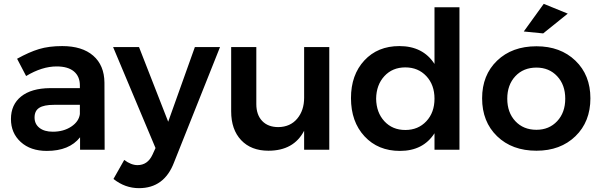

<svg xmlns="http://www.w3.org/2000/svg" viewBox="-20 -780 3127 1000"><path d="M525 0H397V-65Q341 6 224 6Q139 6 88 -40.5Q37 -87 37 -160Q37 -235 90 -277.5Q143 -320 240 -321H396V-335Q396 -382 365 -408Q334 -434 275 -434Q199 -434 116 -384L69 -474Q132 -509 183.5 -524.5Q235 -540 304 -540Q408 -540 465.5 -490Q523 -440 524 -350ZM255 -94Q311 -94 351 -120.5Q391 -147 396 -186V-234H261Q209 -234 184.5 -218.5Q160 -203 160 -168Q160 -134 185.5 -114Q211 -94 255 -94Z M886 67Q835 200 704 200Q631 200 571 152L627 53Q663 80 696 80Q749 80 774 26L790 -9L569 -535H704L856 -146L995 -535H1126Z M1564 -535H1695V0H1564V-99Q1510 5 1378 5Q1288 5 1236 -50Q1184 -105 1184 -200V-535H1315V-238Q1315 -182 1345.5 -150Q1376 -118 1430 -118Q1492 -119 1528 -162Q1564 -205 1564 -271Z M2243 -742H2373V0H2243V-86Q2184 6 2063 6Q1949 6 1878.5 -70Q1808 -146 1808 -269Q1808 -390 1877.5 -465Q1947 -540 2060 -540Q2183 -540 2243 -447ZM1939 -266Q1940 -194 1982 -148.5Q2024 -103 2091 -103Q2158 -103 2200.5 -148.5Q2243 -194 2243 -266Q2243 -338 2200.5 -383.5Q2158 -429 2091 -429Q2024 -429 1982 -383.5Q1940 -338 1939 -266Z M2812 -760 2937 -709 2809 -606 2708 -616ZM2774 -539Q2899 -539 2977 -464Q3055 -389 3055 -268Q3055 -146 2977 -70.5Q2899 5 2774 5Q2647 5 2569 -70.5Q2491 -146 2491 -268Q2491 -389 2569 -464Q2647 -539 2774 -539ZM2774 -428Q2706 -428 2664 -383Q2622 -338 2622 -266Q2622 -194 2664 -149Q2706 -104 2774 -104Q2840 -104 2882 -149Q2924 -194 2924 -266Q2924 -338 2882 -383Q2840 -428 2774 -428Z"/></svg>

Font: Montserrat arm Medium
Style: Regular
Weight: 500
Designer: Julieta Ulanovsky
Foundry: Julieta Ulanovsky
Version: Version 6.000;PS 006.000;hotconv 1.0.88;makeotf.lib2.5.64775